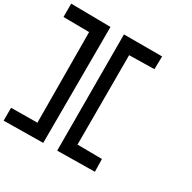

<svg xmlns="http://www.w3.org/2000/svg" viewBox="-210 -1010 1421 1421"><g transform="rotate(30 500.0 -300.0)"><path d="M778 -798H452L454 194L774 190L772 82L562 80V-684L776 -688ZM0 -800V-686L220 -684L224 88L0 90V200L336 196L338 -796Z"/></g></svg>

Font: splitfont
Style: Regular
Weight: 400
Monospace: yes
Version: Version 001.000